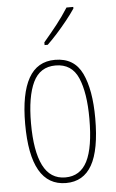

<svg xmlns="http://www.w3.org/2000/svg" viewBox="-55 -801 512 849"><g transform="rotate(-5 201.5 -376.5)"><path d="M357 -264Q357 -124 319 -57Q281 10 204 10Q46 10 46 -266Q46 -400 84.5 -468.5Q123 -537 202 -537Q287 -537 322 -464Q357 -391 357 -264ZM72 -266Q72 -143 104 -79Q136 -15 203 -15Q269 -15 300 -76Q331 -137 331 -265Q331 -380 302.5 -446Q274 -512 202 -512Q133 -512 102.5 -448.5Q72 -385 72 -266ZM303 -756Q287 -732 264.5 -704Q242 -676 219 -650.5Q196 -625 176 -606H162V-618Q196 -658 222 -691Q248 -724 273 -763H303Z"/></g></svg>

Font: Noto Sans Gurmukhi ExtraCondensed Thin
Style: Regular
Weight: 100
Width: 2
Designer: Jelle Bosma - Monotype Design Team
Foundry: Monotype Imaging Inc.
Version: Version 2.004; ttfautohint (v1.8.4.7-5d5b)